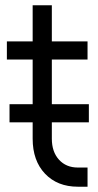

<svg xmlns="http://www.w3.org/2000/svg" viewBox="-20 -700 372 726"><path d="M16 -237.5V-306H316V-237.5ZM274.5 6Q197 6 150.2 -43.2Q103.5 -92.5 103.5 -175.5V-475H6V-543.5H103.5V-680H176V-543.5H311V-475H176V-175.5Q176 -126 203 -96.2Q230 -66.5 274.5 -66.5H311V6Z"/></svg>

Font: Mohave Light
Style: Regular
Weight: 400
Version: Version 2.003